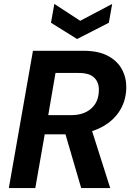

<svg xmlns="http://www.w3.org/2000/svg" viewBox="-20 -959 670 979"><path d="M25 0 148 -700H406Q482 -700 530.5 -674Q579 -648 602 -605Q625 -562 624 -510Q622 -439 585 -386Q548 -333 483.5 -303.5Q419 -274 333 -274H208L160 0ZM394 0 304 -308H444L542 0ZM226 -372H344Q407 -372 445 -405.5Q483 -439 484 -497Q486 -537 461.5 -562Q437 -587 381 -587H263ZM552 -939 535 -843 373 -760 240 -843 257 -939 389 -853Z"/></svg>

Font: DM Sans 18pt
Style: Bold Italic
Weight: 700
Italic angle: -10°
Designer: Colophon Foundry, Jonny Pinhorn
Foundry: Colophon Foundry
Version: Version 4.004;gftools[0.9.30]